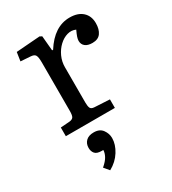

<svg xmlns="http://www.w3.org/2000/svg" viewBox="-194 -637 911 1014"><g transform="rotate(-30 261.5 -130.0)"><path d="M62 0V-53L117 -57Q135 -59 141 -69Q147 -79 147 -105V-401Q147 -434 140 -445.5Q133 -457 110 -458L52 -462L60 -515L205 -526L218 -519L226 -429H232Q298 -533 392 -533Q442 -533 470 -507.5Q498 -482 498 -438Q498 -401 482 -378.5Q466 -356 431 -356Q402 -356 387 -368.5Q372 -381 372 -402Q372 -412 376.5 -425.5Q381 -439 391 -460Q367 -471 340.5 -463.5Q314 -456 291 -434.5Q268 -413 254 -382.5Q240 -352 240 -318V-103Q240 -80 245 -69Q250 -58 269 -57L361 -52V0ZM175 273 149 242Q176 219 186.5 199Q197 179 197 162H186Q158 162 146.5 148.5Q135 135 135 114Q135 88 151.5 72Q168 56 199 56Q235 56 252 79.5Q269 103 269 130Q269 169 244 209Q219 249 175 273Z"/></g></svg>

Font: Literata 7pt
Style: Regular
Weight: 400
Designer: Latin by Veronika Burian and Jose Scaglione. Greek by Irene Vlachou. Cyrillic by Vera Evstafieva.
Foundry: TypeTogether
Version: Version 3.002